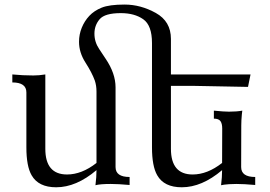

<svg xmlns="http://www.w3.org/2000/svg" viewBox="-20 -791 1154 821"><path d="M757.3 9.8Q681.6 9.8 652.3 -41.5Q629.9 -80.1 629.9 -161.1V-606.9Q629.9 -682.6 592.5 -708.7Q555.2 -734.9 496.6 -734.9Q428.2 -734.9 406 -708.7Q383.8 -682.6 383.8 -647Q383.8 -611.3 404.3 -581.1Q418.5 -559.1 431.2 -540.5Q474.1 -477.5 474.1 -417.5V-76.7Q474.1 -34.2 534.2 -34.2V0Q485.8 -4.4 453.6 -4.4Q408.7 -4.4 388.2 1Q392.6 -34.2 392.6 -63.5Q306.2 9.8 220.2 9.8Q144.5 9.8 115.2 -41.5Q92.8 -80.1 92.8 -161.1V-396Q92.8 -438.5 32.7 -438.5V-472.7Q77.6 -468.3 122.6 -468.3Q147.5 -468.3 173.8 -472.7V-154.8Q173.8 -44.9 266.6 -44.9Q329.6 -44.9 392.6 -94.2V-399.9Q392.6 -425.3 385.3 -446.8Q373 -480.5 345.5 -523.4Q317.9 -566.4 317.9 -612.3Q317.9 -643.6 329.6 -672.4Q341.3 -701.2 361.8 -723.1Q382.3 -745.1 414.8 -758.3Q447.3 -771.5 512.7 -771.5Q581.5 -771.5 646.2 -735.6Q710.9 -699.7 710.9 -624.5V-472.7H1051.3L1040.5 -419.4Q912.6 -422.4 809.1 -423.8H710.9V-154.8Q710.9 -44.9 803.7 -44.9Q866.7 -44.9 929.7 -94.2L930.2 -241.2Q930.2 -262.7 922.6 -273.2Q915 -283.7 894.5 -283.7V-317.9Q937.5 -313.5 959 -313.5Q992.2 -313.5 1016.1 -317.9Q1015.1 -313.5 1014.2 -302.2Q1011.7 -275.9 1011.7 -254.9Q1011.2 -244.1 1011.2 -76.7Q1011.2 -34.2 1071.3 -34.2V0Q1022.9 -4.4 990.7 -4.4Q975.6 -4.4 959.5 -3.4Q934.6 -1.5 925.3 1Q929.7 -34.2 929.7 -63.5Q843.3 9.8 757.3 9.8Z"/></svg>

Font: Almanac
Style: Regular
Weight: 400
Designer: Eden's Almanac
Version: Version 3.501;March 28, 2021;FontCreator 13.0.0.2683 64-bit